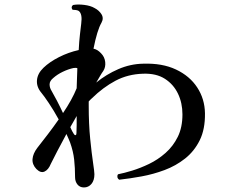

<svg xmlns="http://www.w3.org/2000/svg" viewBox="-20 -805 1040 844"><path d="M349 19Q331 19 320.5 6Q310 -7 310 -26Q310 -67 306 -103.5Q302 -140 288 -179Q284 -188 280.5 -197Q277 -206 272 -216Q250 -175 231.5 -140Q213 -105 203 -84Q193 -59 176 -51Q159 -43 140 -62Q121 -82 123 -106Q125 -130 144 -155Q166 -183 190.5 -215Q215 -247 238 -280Q216 -320 194.5 -352Q173 -384 162 -397Q140 -423 142.5 -452.5Q145 -482 171 -507Q198 -533 239.5 -554Q281 -575 326 -585Q328 -624 331.5 -654Q335 -684 337 -701Q343 -744 326 -757Q321 -760 313 -761Q305 -762 299 -762Q290 -774 301 -783Q322 -787 350 -783.5Q378 -780 395 -770Q415 -760 426 -742.5Q437 -725 426 -705Q407 -672 391 -591Q408 -588 424 -571Q440 -555 442.5 -532.5Q445 -510 434 -493Q428 -485 420.5 -472Q413 -459 403 -442Q447 -478 500 -501Q553 -524 609 -525Q693 -528 753.5 -499.5Q814 -471 847 -420.5Q880 -370 881 -307Q882 -237 858 -188.5Q834 -140 793.5 -108Q753 -76 703.5 -57.5Q654 -39 602 -29.5Q550 -20 504 -15Q497 -20 496 -27Q495 -34 499 -39Q525 -44 561 -55Q597 -66 635.5 -84.5Q674 -103 707.5 -132.5Q741 -162 761.5 -203.5Q782 -245 782 -302Q782 -352 762.5 -393Q743 -434 705 -458.5Q667 -483 609 -481Q542 -479 487.5 -450Q433 -421 384 -373Q380 -370 377 -366.5Q374 -363 370 -359V-342Q370 -259 376.5 -194.5Q383 -130 389 -90Q395 -50 395 -39Q395 -12 382 3.5Q369 19 349 19ZM257 -308Q276 -336 291.5 -364Q307 -392 317 -417Q318 -440 318.5 -462Q319 -484 320 -505Q315 -508 303 -506Q280 -501 256 -489.5Q232 -478 214 -462Q198 -449 198 -434Q198 -419 207 -405Q217 -388 230.5 -362Q244 -336 257 -308ZM304 -217Q308 -210 312 -211Q316 -212 316 -219Q317 -235 317 -255Q317 -275 317 -295Q310 -283 303 -270.5Q296 -258 289 -246Q297 -227 304 -217Z"/></svg>

Font: Zen Old Mincho SemiBold
Style: Regular
Weight: 600
Version: Version 1.500